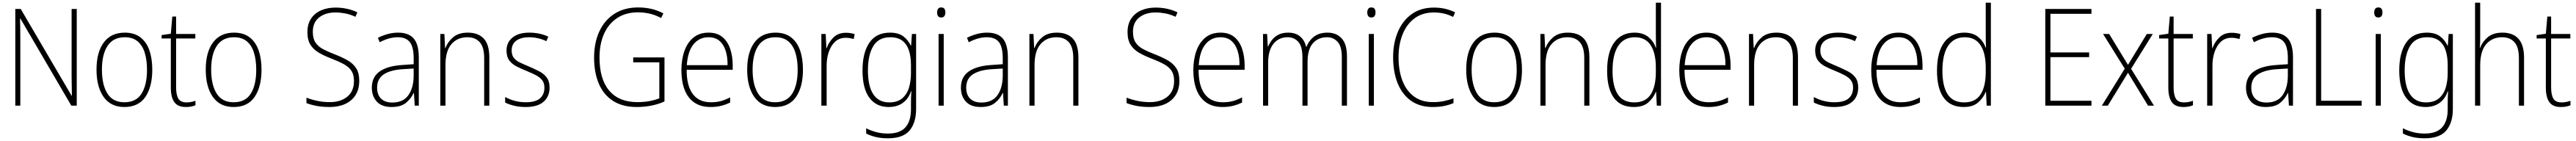

<svg xmlns="http://www.w3.org/2000/svg" viewBox="-20 -780 19033 1041"><path d="M547 0H507L130 -644H128Q129 -609 129.5 -574Q130 -539 130 -497V0H93V-714H133L509 -73H511Q511 -108 510 -148.5Q509 -189 509 -221V-714H547Z M1105 -265Q1105 -139 1054 -64.5Q1003 10 899 10Q798 10 745.5 -64.5Q693 -139 693 -266Q693 -395 747 -467Q801 -539 902 -539Q972 -539 1017 -504.5Q1062 -470 1083.5 -408.5Q1105 -347 1105 -265ZM733 -266Q733 -154 773.5 -89.5Q814 -25 899 -25Q986 -25 1026 -89Q1066 -153 1066 -265Q1066 -336 1049.5 -390Q1033 -444 997 -474.5Q961 -505 902 -505Q817 -505 775 -442Q733 -379 733 -266Z M1358 -24Q1377 -24 1394 -27.5Q1411 -31 1424 -36V-3Q1410 3 1393 6.5Q1376 10 1353 10Q1293 10 1267.5 -26.5Q1242 -63 1242 -133V-496H1174V-521L1242 -531L1253 -658H1281V-529H1423V-496H1281V-135Q1281 -80 1297.5 -52Q1314 -24 1358 -24Z M1912 -265Q1912 -139 1861 -64.5Q1810 10 1706 10Q1605 10 1552.5 -64.5Q1500 -139 1500 -266Q1500 -395 1554 -467Q1608 -539 1709 -539Q1779 -539 1824 -504.5Q1869 -470 1890.5 -408.5Q1912 -347 1912 -265ZM1540 -266Q1540 -154 1580.5 -89.5Q1621 -25 1706 -25Q1793 -25 1833 -89Q1873 -153 1873 -265Q1873 -336 1856.5 -390Q1840 -444 1804 -474.5Q1768 -505 1709 -505Q1624 -505 1582 -442Q1540 -379 1540 -266Z M2634 -184Q2634 -120 2606 -77Q2578 -34 2529 -12Q2480 10 2416 10Q2362 10 2319.5 2Q2277 -6 2244 -19V-59Q2279 -45 2323.5 -35.5Q2368 -26 2417 -26Q2496 -26 2545.5 -66Q2595 -106 2595 -183Q2595 -229 2576 -257.5Q2557 -286 2519.5 -306.5Q2482 -327 2427 -348Q2375 -368 2335.5 -391Q2296 -414 2273.5 -449.5Q2251 -485 2251 -543Q2251 -602 2278 -642.5Q2305 -683 2352 -703.5Q2399 -724 2459 -724Q2503 -724 2544 -715Q2585 -706 2620 -689L2606 -656Q2567 -674 2529.5 -681Q2492 -688 2458 -688Q2385 -688 2338 -651.5Q2291 -615 2291 -545Q2291 -495 2311 -465.5Q2331 -436 2367 -417Q2403 -398 2450 -380Q2507 -358 2548 -334.5Q2589 -311 2611.5 -276Q2634 -241 2634 -184Z M2921 -539Q2999 -539 3036.5 -495.5Q3074 -452 3074 -355V0H3044L3038 -94H3036Q3017 -52 2979.5 -21Q2942 10 2873 10Q2800 10 2763.5 -30Q2727 -70 2727 -133Q2727 -212 2785 -252.5Q2843 -293 2950 -300L3036 -306V-349Q3036 -434 3007.5 -469.5Q2979 -505 2919 -505Q2887 -505 2854 -496Q2821 -487 2785 -468L2772 -501Q2806 -518 2843.5 -528.5Q2881 -539 2921 -539ZM2953 -269Q2863 -263 2814.5 -230.5Q2766 -198 2766 -133Q2766 -80 2795.5 -51.5Q2825 -23 2878 -23Q2958 -23 2996.5 -76.5Q3035 -130 3036 -219V-274Z M3436 -539Q3513 -539 3554 -495Q3595 -451 3595 -356V0H3557V-351Q3557 -431 3524.5 -468Q3492 -505 3433 -505Q3359 -505 3315 -454Q3271 -403 3271 -300V0H3233V-529H3263L3268 -426H3271Q3287 -470 3327 -504.5Q3367 -539 3436 -539Z M4040 -133Q4040 -67 3995.5 -28.5Q3951 10 3863 10Q3815 10 3776 0Q3737 -10 3712 -23V-64Q3744 -46 3783 -35.5Q3822 -25 3863 -25Q3936 -25 3969 -53.5Q4002 -82 4002 -133Q4002 -167 3985.5 -188Q3969 -209 3939.5 -224.5Q3910 -240 3871 -256Q3828 -273 3794.5 -290.5Q3761 -308 3741.5 -335Q3722 -362 3722 -407Q3722 -467 3766.5 -503Q3811 -539 3890 -539Q3931 -539 3967 -531Q4003 -523 4031 -509L4016 -476Q3991 -489 3957 -497Q3923 -505 3889 -505Q3829 -505 3794.5 -480Q3760 -455 3760 -407Q3760 -374 3775.5 -353.5Q3791 -333 3820 -319Q3849 -305 3888 -289Q3929 -271 3963.5 -253.5Q3998 -236 4019 -208Q4040 -180 4040 -133Z M4658 -356H4889V-31Q4843 -10 4790.5 0Q4738 10 4685 10Q4580 10 4510 -34.5Q4440 -79 4404.5 -161Q4369 -243 4369 -355Q4369 -463 4407 -546.5Q4445 -630 4518 -677.5Q4591 -725 4695 -725Q4745 -725 4791.5 -714.5Q4838 -704 4881 -681L4864 -647Q4821 -670 4778.5 -679.5Q4736 -689 4694 -689Q4603 -689 4539 -646.5Q4475 -604 4442 -529Q4409 -454 4409 -356Q4409 -195 4481 -110.5Q4553 -26 4689 -26Q4737 -26 4777.5 -33.5Q4818 -41 4851 -54V-320H4658Z M5215 -539Q5278 -539 5317 -506.5Q5356 -474 5374.5 -419Q5393 -364 5393 -297V-265H5053Q5052 -149 5097.5 -87Q5143 -25 5231 -25Q5271 -25 5303 -33Q5335 -41 5374 -61V-23Q5341 -7 5306.5 1.5Q5272 10 5230 10Q5156 10 5108 -24Q5060 -58 5037 -119Q5014 -180 5014 -262Q5014 -341 5036.5 -404Q5059 -467 5103.5 -503Q5148 -539 5215 -539ZM5215 -505Q5146 -505 5103.5 -453Q5061 -401 5054 -299H5355Q5356 -358 5341 -405Q5326 -452 5295 -478.5Q5264 -505 5215 -505Z M5912 -265Q5912 -139 5861 -64.5Q5810 10 5706 10Q5605 10 5552.5 -64.5Q5500 -139 5500 -266Q5500 -395 5554 -467Q5608 -539 5709 -539Q5779 -539 5824 -504.5Q5869 -470 5890.5 -408.5Q5912 -347 5912 -265ZM5540 -266Q5540 -154 5580.5 -89.5Q5621 -25 5706 -25Q5793 -25 5833 -89Q5873 -153 5873 -265Q5873 -336 5856.5 -390Q5840 -444 5804 -474.5Q5768 -505 5709 -505Q5624 -505 5582 -442Q5540 -379 5540 -266Z M6229 -538Q6265 -538 6294 -528L6287 -492Q6273 -496 6258.5 -498.5Q6244 -501 6228 -501Q6181 -501 6150 -472.5Q6119 -444 6102.5 -395.5Q6086 -347 6087 -288V0H6048V-529H6080L6085 -424H6087Q6102 -468 6137 -503Q6172 -538 6229 -538Z M6555 -539Q6617 -539 6653 -512Q6689 -485 6708 -444H6711L6717 -529H6748V24Q6748 126 6699.5 183.5Q6651 241 6540 241Q6489 241 6450 231.5Q6411 222 6379 206V167Q6412 184 6452 195Q6492 206 6540 206Q6629 206 6669.5 159.5Q6710 113 6710 27V-12Q6710 -36 6710.5 -58Q6711 -80 6713 -106H6710Q6692 -51 6650 -20.5Q6608 10 6545 10Q6454 10 6403 -58Q6352 -126 6352 -260Q6352 -390 6402.5 -464.5Q6453 -539 6555 -539ZM6557 -505Q6471 -505 6431.5 -439.5Q6392 -374 6392 -260Q6392 -143 6432 -83.5Q6472 -24 6549 -24Q6611 -24 6646.5 -55Q6682 -86 6696 -135Q6710 -184 6710 -239V-299Q6710 -359 6695.5 -405.5Q6681 -452 6647.5 -478.5Q6614 -505 6557 -505Z M6933 -725Q6951 -725 6957.5 -714.5Q6964 -704 6964 -688Q6964 -672 6957 -661.5Q6950 -651 6933 -651Q6917 -651 6910 -661.5Q6903 -672 6903 -688Q6903 -704 6910 -714.5Q6917 -725 6933 -725ZM6952 -529V0H6914V-529Z M7273 -539Q7351 -539 7388.5 -495.5Q7426 -452 7426 -355V0H7396L7390 -94H7388Q7369 -52 7331.5 -21Q7294 10 7225 10Q7152 10 7115.5 -30Q7079 -70 7079 -133Q7079 -212 7137 -252.5Q7195 -293 7302 -300L7388 -306V-349Q7388 -434 7359.5 -469.5Q7331 -505 7271 -505Q7239 -505 7206 -496Q7173 -487 7137 -468L7124 -501Q7158 -518 7195.5 -528.5Q7233 -539 7273 -539ZM7305 -269Q7215 -263 7166.5 -230.5Q7118 -198 7118 -133Q7118 -80 7147.5 -51.5Q7177 -23 7230 -23Q7310 -23 7348.5 -76.5Q7387 -130 7388 -219V-274Z M7788 -539Q7865 -539 7906 -495Q7947 -451 7947 -356V0H7909V-351Q7909 -431 7876.5 -468Q7844 -505 7785 -505Q7711 -505 7667 -454Q7623 -403 7623 -300V0H7585V-529H7615L7620 -426H7623Q7639 -470 7679 -504.5Q7719 -539 7788 -539Z M8693 -184Q8693 -120 8665 -77Q8637 -34 8588 -12Q8539 10 8475 10Q8421 10 8378.5 2Q8336 -6 8303 -19V-59Q8338 -45 8382.5 -35.5Q8427 -26 8476 -26Q8555 -26 8604.5 -66Q8654 -106 8654 -183Q8654 -229 8635 -257.5Q8616 -286 8578.5 -306.5Q8541 -327 8486 -348Q8434 -368 8394.5 -391Q8355 -414 8332.5 -449.5Q8310 -485 8310 -543Q8310 -602 8337 -642.5Q8364 -683 8411 -703.5Q8458 -724 8518 -724Q8562 -724 8603 -715Q8644 -706 8679 -689L8665 -656Q8626 -674 8588.5 -681Q8551 -688 8517 -688Q8444 -688 8397 -651.5Q8350 -615 8350 -545Q8350 -495 8370 -465.5Q8390 -436 8426 -417Q8462 -398 8509 -380Q8566 -358 8607 -334.5Q8648 -311 8670.5 -276Q8693 -241 8693 -184Z M8997 -539Q9060 -539 9099 -506.5Q9138 -474 9156.5 -419Q9175 -364 9175 -297V-265H8835Q8834 -149 8879.5 -87Q8925 -25 9013 -25Q9053 -25 9085 -33Q9117 -41 9156 -61V-23Q9123 -7 9088.5 1.5Q9054 10 9012 10Q8938 10 8890 -24Q8842 -58 8819 -119Q8796 -180 8796 -262Q8796 -341 8818.5 -404Q8841 -467 8885.5 -503Q8930 -539 8997 -539ZM8997 -505Q8928 -505 8885.5 -453Q8843 -401 8836 -299H9137Q9138 -358 9123 -405Q9108 -452 9077 -478.5Q9046 -505 8997 -505Z M9788 -539Q9853 -539 9892 -496.5Q9931 -454 9931 -363V0H9893V-360Q9893 -437 9862 -471Q9831 -505 9784 -505Q9718 -505 9679 -460Q9640 -415 9640 -324V0H9602V-356Q9602 -437 9571.5 -471Q9541 -505 9493 -505Q9426 -505 9387.5 -456Q9349 -407 9349 -319V0H9311V-529H9341L9346 -437H9349Q9359 -462 9377.5 -485.5Q9396 -509 9425 -524Q9454 -539 9497 -539Q9551 -539 9584.5 -511Q9618 -483 9629 -435H9632Q9651 -482 9689 -510.5Q9727 -539 9788 -539Z M10111 -725Q10129 -725 10135.5 -714.5Q10142 -704 10142 -688Q10142 -672 10135 -661.5Q10128 -651 10111 -651Q10095 -651 10088 -661.5Q10081 -672 10081 -688Q10081 -704 10088 -714.5Q10095 -725 10111 -725ZM10130 -529V0H10092V-529Z M10574 -688Q10488 -688 10429.5 -644Q10371 -600 10341.5 -525Q10312 -450 10312 -359Q10312 -258 10341 -183.5Q10370 -109 10426.5 -67.5Q10483 -26 10566 -26Q10613 -26 10651 -34.5Q10689 -43 10718 -54V-19Q10689 -6 10650.5 2Q10612 10 10564 10Q10470 10 10405 -35.5Q10340 -81 10306 -164Q10272 -247 10272 -359Q10272 -461 10306.5 -543.5Q10341 -626 10408 -675Q10475 -724 10574 -724Q10659 -724 10730 -689L10715 -655Q10680 -673 10644.5 -680.5Q10609 -688 10574 -688Z M11224 -265Q11224 -139 11173 -64.5Q11122 10 11018 10Q10917 10 10864.5 -64.5Q10812 -139 10812 -266Q10812 -395 10866 -467Q10920 -539 11021 -539Q11091 -539 11136 -504.5Q11181 -470 11202.5 -408.5Q11224 -347 11224 -265ZM10852 -266Q10852 -154 10892.5 -89.5Q10933 -25 11018 -25Q11105 -25 11145 -89Q11185 -153 11185 -265Q11185 -336 11168.5 -390Q11152 -444 11116 -474.5Q11080 -505 11021 -505Q10936 -505 10894 -442Q10852 -379 10852 -266Z M11563 -539Q11640 -539 11681 -495Q11722 -451 11722 -356V0H11684V-351Q11684 -431 11651.5 -468Q11619 -505 11560 -505Q11486 -505 11442 -454Q11398 -403 11398 -300V0H11360V-529H11390L11395 -426H11398Q11414 -470 11454 -504.5Q11494 -539 11563 -539Z M12050 10Q11952 10 11902.5 -58.5Q11853 -127 11853 -257Q11853 -395 11906 -467Q11959 -539 12055 -539Q12119 -539 12158 -506.5Q12197 -474 12212 -429H12215Q12213 -481 12213 -530V-760H12251V0H12220L12215 -102H12213Q12196 -58 12157.5 -24Q12119 10 12050 10ZM12054 -24Q12137 -24 12175 -83Q12213 -142 12213 -248V-281Q12213 -388 12174.5 -446.5Q12136 -505 12058 -505Q11978 -505 11935.5 -442Q11893 -379 11893 -257Q11893 -143 11932 -83.5Q11971 -24 12054 -24Z M12587 -539Q12650 -539 12689 -506.5Q12728 -474 12746.5 -419Q12765 -364 12765 -297V-265H12425Q12424 -149 12469.5 -87Q12515 -25 12603 -25Q12643 -25 12675 -33Q12707 -41 12746 -61V-23Q12713 -7 12678.5 1.5Q12644 10 12602 10Q12528 10 12480 -24Q12432 -58 12409 -119Q12386 -180 12386 -262Q12386 -341 12408.5 -404Q12431 -467 12475.5 -503Q12520 -539 12587 -539ZM12587 -505Q12518 -505 12475.5 -453Q12433 -401 12426 -299H12727Q12728 -358 12713 -405Q12698 -452 12667 -478.5Q12636 -505 12587 -505Z M13104 -539Q13181 -539 13222 -495Q13263 -451 13263 -356V0H13225V-351Q13225 -431 13192.5 -468Q13160 -505 13101 -505Q13027 -505 12983 -454Q12939 -403 12939 -300V0H12901V-529H12931L12936 -426H12939Q12955 -470 12995 -504.5Q13035 -539 13104 -539Z M13708 -133Q13708 -67 13663.5 -28.5Q13619 10 13531 10Q13483 10 13444 0Q13405 -10 13380 -23V-64Q13412 -46 13451 -35.5Q13490 -25 13531 -25Q13604 -25 13637 -53.5Q13670 -82 13670 -133Q13670 -167 13653.5 -188Q13637 -209 13607.5 -224.5Q13578 -240 13539 -256Q13496 -273 13462.5 -290.5Q13429 -308 13409.5 -335Q13390 -362 13390 -407Q13390 -467 13434.5 -503Q13479 -539 13558 -539Q13599 -539 13635 -531Q13671 -523 13699 -509L13684 -476Q13659 -489 13625 -497Q13591 -505 13557 -505Q13497 -505 13462.5 -480Q13428 -455 13428 -407Q13428 -374 13443.5 -353.5Q13459 -333 13488 -319Q13517 -305 13556 -289Q13597 -271 13631.5 -253.5Q13666 -236 13687 -208Q13708 -180 13708 -133Z M14005 -539Q14068 -539 14107 -506.5Q14146 -474 14164.5 -419Q14183 -364 14183 -297V-265H13843Q13842 -149 13887.5 -87Q13933 -25 14021 -25Q14061 -25 14093 -33Q14125 -41 14164 -61V-23Q14131 -7 14096.5 1.5Q14062 10 14020 10Q13946 10 13898 -24Q13850 -58 13827 -119Q13804 -180 13804 -262Q13804 -341 13826.5 -404Q13849 -467 13893.5 -503Q13938 -539 14005 -539ZM14005 -505Q13936 -505 13893.5 -453Q13851 -401 13844 -299H14145Q14146 -358 14131 -405Q14116 -452 14085 -478.5Q14054 -505 14005 -505Z M14487 10Q14389 10 14339.5 -58.5Q14290 -127 14290 -257Q14290 -395 14343 -467Q14396 -539 14492 -539Q14556 -539 14595 -506.5Q14634 -474 14649 -429H14652Q14650 -481 14650 -530V-760H14688V0H14657L14652 -102H14650Q14633 -58 14594.5 -24Q14556 10 14487 10ZM14491 -24Q14574 -24 14612 -83Q14650 -142 14650 -248V-281Q14650 -388 14611.5 -446.5Q14573 -505 14495 -505Q14415 -505 14372.5 -442Q14330 -379 14330 -257Q14330 -143 14369 -83.5Q14408 -24 14491 -24Z M15431 0H15090V-714H15431V-678H15128V-393H15414V-358H15128V-36H15431Z M15677 -273 15517 -529H15562L15701 -301L15840 -529H15884L15724 -272L15893 0H15849L15701 -243L15552 0H15508Z M16115 -24Q16134 -24 16151 -27.5Q16168 -31 16181 -36V-3Q16167 3 16150 6.5Q16133 10 16110 10Q16050 10 16024.5 -26.5Q15999 -63 15999 -133V-496H15931V-521L15999 -531L16010 -658H16038V-529H16180V-496H16038V-135Q16038 -80 16054.5 -52Q16071 -24 16115 -24Z M16467 -538Q16503 -538 16532 -528L16525 -492Q16511 -496 16496.5 -498.5Q16482 -501 16466 -501Q16419 -501 16388 -472.5Q16357 -444 16340.5 -395.5Q16324 -347 16325 -288V0H16286V-529H16318L16323 -424H16325Q16340 -468 16375 -503Q16410 -538 16467 -538Z M16767 -539Q16845 -539 16882.5 -495.5Q16920 -452 16920 -355V0H16890L16884 -94H16882Q16863 -52 16825.5 -21Q16788 10 16719 10Q16646 10 16609.5 -30Q16573 -70 16573 -133Q16573 -212 16631 -252.5Q16689 -293 16796 -300L16882 -306V-349Q16882 -434 16853.5 -469.5Q16825 -505 16765 -505Q16733 -505 16700 -496Q16667 -487 16631 -468L16618 -501Q16652 -518 16689.5 -528.5Q16727 -539 16767 -539ZM16799 -269Q16709 -263 16660.5 -230.5Q16612 -198 16612 -133Q16612 -80 16641.5 -51.5Q16671 -23 16724 -23Q16804 -23 16842.5 -76.5Q16881 -130 16882 -219V-274Z M17090 0V-714H17128V-36H17427V0Z M17550 -725Q17568 -725 17574.5 -714.5Q17581 -704 17581 -688Q17581 -672 17574 -661.5Q17567 -651 17550 -651Q17534 -651 17527 -661.5Q17520 -672 17520 -688Q17520 -704 17527 -714.5Q17534 -725 17550 -725ZM17569 -529V0H17531V-529Z M17908 -539Q17970 -539 18006 -512Q18042 -485 18061 -444H18064L18070 -529H18101V24Q18101 126 18052.5 183.5Q18004 241 17893 241Q17842 241 17803 231.5Q17764 222 17732 206V167Q17765 184 17805 195Q17845 206 17893 206Q17982 206 18022.5 159.5Q18063 113 18063 27V-12Q18063 -36 18063.5 -58Q18064 -80 18066 -106H18063Q18045 -51 18003 -20.5Q17961 10 17898 10Q17807 10 17756 -58Q17705 -126 17705 -260Q17705 -390 17755.5 -464.5Q17806 -539 17908 -539ZM17910 -505Q17824 -505 17784.5 -439.5Q17745 -374 17745 -260Q17745 -143 17785 -83.5Q17825 -24 17902 -24Q17964 -24 17999.5 -55Q18035 -86 18049 -135Q18063 -184 18063 -239V-299Q18063 -359 18048.5 -405.5Q18034 -452 18000.5 -478.5Q17967 -505 17910 -505Z M18303 -504Q18303 -481 18302.5 -464.5Q18302 -448 18300 -428H18303Q18319 -472 18359 -505.5Q18399 -539 18468 -539Q18545 -539 18586 -493.5Q18627 -448 18627 -354V0H18589V-349Q18589 -432 18556 -468.5Q18523 -505 18465 -505Q18392 -505 18347.5 -454Q18303 -403 18303 -296V0H18265V-760H18303Z M18904 -24Q18923 -24 18940 -27.5Q18957 -31 18970 -36V-3Q18956 3 18939 6.5Q18922 10 18899 10Q18839 10 18813.5 -26.5Q18788 -63 18788 -133V-496H18720V-521L18788 -531L18799 -658H18827V-529H18969V-496H18827V-135Q18827 -80 18843.5 -52Q18860 -24 18904 -24Z"/></svg>

Font: Noto Sans Georgian SemiCondensed ExtraLight
Style: Regular
Weight: 200
Width: 4
Designer: Monotype Design Team, Akaki Razmadze
Foundry: Google LLC
Version: Version 2.005; ttfautohint (v1.8.4.7-5d5b)